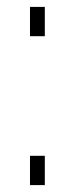

<svg xmlns="http://www.w3.org/2000/svg" viewBox="-20 -537 217 557"><path d="M67 -432V-517H110V-432ZM67 0V-85H110V0Z"/></svg>

Font: Raleway-v4020 Light
Style: Regular
Weight: 300
Designer: Matt McInerney, Pablo Impallari, Rodrigo Fuenzalida
Foundry: Matt McInerney, Pablo Impallari, Rodrigo Fuenzalida
Version: Version 4.020;PS 004.020;hotconv 1.0.88;makeotf.lib2.5.64775